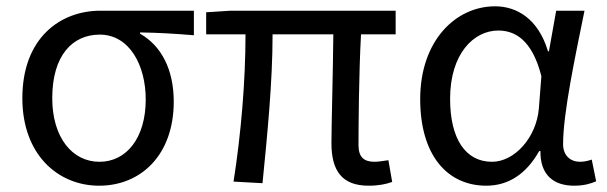

<svg xmlns="http://www.w3.org/2000/svg" viewBox="-20 -577 1929 610"><path d="M295 13C428 13 532 -85 532 -254C532 -357 492 -432 425 -470V-474C485 -473 535 -470 596 -465V-543H299C171 -543 51 -456 51 -265C51 -86 164 13 295 13ZM296 -63C209 -63 146 -141 146 -265C146 -402 211 -467 297 -467C391 -467 443 -370 443 -261C443 -139 382 -63 296 -63Z M1151 13C1183 13 1207 8 1226 1L1214 -68C1193 -65 1180 -63 1170 -63C1136 -63 1119 -78 1119 -116C1119 -169 1120 -344 1127 -468H1237V-543H713L635 -538V-468H760C760 -321 746 -153 722 0L814 5C829 -146 846 -315 846 -468H1039C1038 -348 1033 -179 1033 -122C1033 -34 1067 13 1151 13Z M1525 13C1595 13 1652 -24 1693 -97H1697C1696 -21 1739 13 1804 13C1836 13 1858 6 1874 -1L1860 -70C1849 -66 1835 -63 1823 -63C1793 -63 1769 -82 1769 -119C1769 -218 1808 -400 1837 -543H1747L1724 -414H1721C1690 -518 1621 -557 1553 -557C1428 -557 1315 -448 1315 -262C1315 -84 1401 13 1525 13ZM1543 -63C1459 -63 1410 -136 1410 -263C1410 -406 1485 -480 1563 -480C1614 -480 1670 -453 1700 -335L1692 -232C1684 -140 1615 -63 1543 -63Z"/></svg>

Font: DAIFUKU Sans JP
Style: Regular
Weight: 400
Designer: Original font ‘Source Han Sans JP’ : Ryoko NISHIZUKA  (kana, bopomofo & ideographs); Paul D. Hunt (Latin, Greek & Cyrill
Foundry: Daifuku
Version: Version 1.001